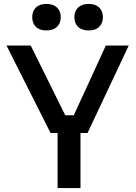

<svg xmlns="http://www.w3.org/2000/svg" viewBox="-20 -963 694 983"><path d="M272 -825.7Q252.9 -807.1 217.8 -807.1Q182.6 -807.1 163.8 -825.7Q145 -844.2 145 -875Q145 -905.8 163.8 -924.3Q182.6 -942.9 217.8 -942.9Q252.9 -942.9 272 -924.3Q291 -905.8 291 -875Q291 -844.2 272 -825.7ZM488 -825.7Q469.2 -807.1 434.1 -807.1Q398.9 -807.1 379.9 -825.7Q360.8 -844.2 360.8 -875Q360.8 -905.8 379.9 -924.3Q398.9 -942.9 434.1 -942.9Q469.2 -942.9 488 -924.3Q506.8 -905.8 506.8 -875Q506.8 -844.2 488 -825.7ZM392.1 0H274.9V-282.2H238.8L13.2 -730H137.2L314 -373H357.9L522 -730H639.2L428.2 -282.2H392.1Z"/></svg>

Font: Sora Medium
Style: Regular
Weight: 500
Designer: Jonathan Barnbrook, Julián Moncada
Foundry: Barnbrook Fonts
Version: Version 2.000